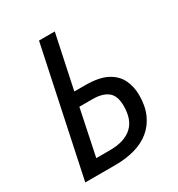

<svg xmlns="http://www.w3.org/2000/svg" viewBox="-170 -826 872 939"><g transform="rotate(-30 266.0 -357.0)"><path d="M38 0 189 -714H278L214 -412H274Q353 -412 397.5 -388.5Q442 -365 461 -325.5Q480 -286 480 -238Q480 -177 460 -132Q440 -87 404 -57.5Q368 -28 318 -14Q268 0 208 0ZM221 -76Q263 -76 294.5 -86Q326 -96 347 -115.5Q368 -135 378 -163.5Q388 -192 388 -230Q388 -288 358 -311.5Q328 -335 273 -335H198L144 -76Z"/></g></svg>

Font: Noto Sans Display
Style: Italic
Weight: 400
Italic angle: -12°
Designer: Monotype Design Team
Foundry: Monotype Imaging Inc.
Version: Version 2.003